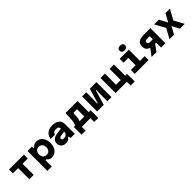

<svg xmlns="http://www.w3.org/2000/svg" viewBox="577 -3140 5596 5596"><g transform="rotate(-45 3375.0 -342.0)"><path d="M285 0V-460H68V-620H682V-460H465V0Z M830 200V-620H1010V-560H1050Q1068 -595 1108 -615.5Q1148 -636 1196 -636Q1278 -636 1339.5 -595.5Q1401 -555 1435.5 -481.5Q1470 -408 1470 -310Q1470 -212 1435.5 -138.5Q1401 -65 1339.5 -24.5Q1278 16 1196 16Q1148 16 1108 -5Q1068 -26 1050 -60H1010V200ZM1146 -144Q1216 -144 1256 -188.5Q1296 -233 1296 -310Q1296 -387 1256 -431.5Q1216 -476 1146 -476Q1076 -476 1036 -431.5Q996 -387 996 -310Q996 -233 1036 -188.5Q1076 -144 1146 -144Z M1992 -396V-266L1832 -243Q1804 -239 1786 -223.5Q1768 -208 1768 -186Q1768 -159 1784.5 -144.5Q1801 -130 1838 -130Q1879 -130 1911.5 -145Q1944 -160 1963 -185.5Q1982 -211 1982 -242V-380Q1982 -434 1955 -460Q1928 -486 1868 -486Q1829 -486 1799.5 -474.5Q1770 -463 1753 -441.5Q1736 -420 1732 -390H1556Q1564 -468 1604.5 -524Q1645 -580 1712.5 -610Q1780 -640 1868 -640Q2008 -640 2083 -578Q2158 -516 2158 -400V0H1982V-66H1942Q1923 -26 1886 -5Q1849 16 1790 16Q1728 16 1681.5 -7.5Q1635 -31 1609.5 -73.5Q1584 -116 1584 -172Q1584 -252 1638.5 -302Q1693 -352 1793 -367Z M2280 156V-160H2324Q2342 -175 2353.5 -199.5Q2365 -224 2372 -260Q2379 -296 2383 -347Q2387 -398 2389.5 -465.5Q2392 -533 2395 -620H2892V-160H2970V156H2802V0H2448V156ZM2514 -160H2712V-460H2559Q2555 -391 2552 -342.5Q2549 -294 2544.5 -260Q2540 -226 2533 -202.5Q2526 -179 2514 -160Z M3080 0V-620H3250V-356L3242 -160H3262L3398 -620H3670V0H3500V-264L3508 -460H3488L3352 0Z M4304 156V0H3840V-620H4020V-160H4214V-620H4394V-160H4472V156Z M4630 -620H5005V-160H5200V0H4630V-160H4825V-460H4630ZM4907 -692Q4852 -692 4822.5 -717Q4793 -742 4793 -788Q4793 -834 4822.5 -859Q4852 -884 4907 -884Q4962 -884 4991.5 -859Q5021 -834 5021 -788Q5021 -742 4991.5 -717Q4962 -692 4907 -692Z M5714 0V-202H5596Q5515 -202 5458 -226.5Q5401 -251 5371.5 -297.5Q5342 -344 5342 -411Q5342 -478 5371.5 -524.5Q5401 -571 5458 -595.5Q5515 -620 5596 -620H5894V0ZM5324 0 5498 -232H5696L5524 0ZM5596 -340H5714V-468H5596Q5556 -468 5536 -452Q5516 -436 5516 -404Q5516 -373 5536 -356.5Q5556 -340 5596 -340Z M6060 0 6226 -298 6048 -620H6242L6357 -412L6369 -378H6389L6401 -412L6518 -620H6702L6524 -305L6690 0H6492L6392 -184L6381 -218H6361L6350 -184L6248 0Z"/></g></svg>

Font: Martian Mono SemiExpanded ExtraBold
Style: Regular
Weight: 800
Width: 6
Designer: Roman Shamin
Foundry: Evil Martians
Version: Version 1.000